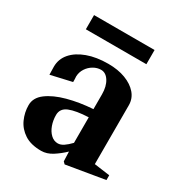

<svg xmlns="http://www.w3.org/2000/svg" viewBox="-166 -804 881 937"><g transform="rotate(30 274.0 -335.5)"><path d="M200 16Q142 16 106 -7.5Q70 -31 53 -68.5Q36 -106 36 -147Q36 -189 75.5 -218.5Q115 -248 179.5 -265.5Q244 -283 320 -288V-371Q320 -416 302 -444.5Q284 -473 257 -473Q235 -473 214.5 -461Q194 -449 181 -429Q168 -409 167 -385Q168 -373 168 -365Q168 -357 168 -353L50 -326Q50 -334 49.5 -346Q49 -358 49 -371Q49 -414 77 -446.5Q105 -479 155.5 -497.5Q206 -516 273 -516Q328 -516 370 -500Q412 -484 436 -456Q460 -428 460 -391V-59L548 -47V-20L333 16L322 5L320 -49Q293 -23 262.5 -3.5Q232 16 200 16ZM252 -56Q268 -56 284.5 -67Q301 -78 320 -98V-242Q250 -239 213 -224Q176 -209 176 -172Q176 -142 185.5 -115.5Q195 -89 212.5 -72.5Q230 -56 252 -56ZM93 -607V-687H434V-607Z"/></g></svg>

Font: Wittgenstein
Style: Bold
Weight: 700
Designer: Jörg Drees
Foundry: Jörg Drees
Version: Version 1.303; ttfautohint (v1.8.4.7-5d5b)